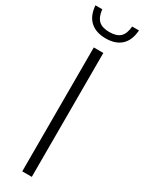

<svg xmlns="http://www.w3.org/2000/svg" viewBox="-268 -963 746 993"><g transform="rotate(30 105.0 -466.5)"><path d="M76.5 0V-740H133.5V0ZM106 -811Q47.5 -811 13.5 -841.8Q-20.5 -872.5 -25 -933H15.5Q21 -888 42 -868.5Q63 -849 106 -849Q148.5 -849 169.5 -868.5Q190.5 -888 194.5 -933H235Q230.5 -872 197.2 -841.5Q164 -811 106 -811Z"/></g></svg>

Font: Encode Sans Cnd Lt
Style: Regular
Weight: 300
Width: 3
Designer: Multiple Designers
Foundry: Impallari Type
Version: Version 3.002; ttfautohint (v1.8.3) -l 8 -r 50 -G 200 -x 14 